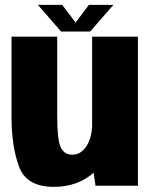

<svg xmlns="http://www.w3.org/2000/svg" viewBox="-20 -742 609 767"><path d="M361.5 0 354 -52Q290 4.5 195 4.5Q86 4.5 56 -76.5Q26 -157.5 26 -276V-595.5H208.5V-283Q208.5 -182 222.8 -153Q237 -124 269 -124Q303.5 -124 326 -159Q345 -188.5 348 -236.5V-595.5H531V0ZM224 -616 131.5 -722.5H228.5L282 -652L335 -722.5H433L340 -616Z"/></svg>

Font: Anybody ExtraBold
Style: Regular
Weight: 800
Designer: Tyler Finck
Foundry: Etcetera Type Company
Version: Version 1.010; ttfautohint (v1.8.3) -l 8 -r 50 -G 200 -x 14 